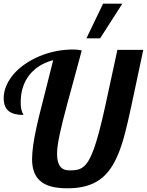

<svg xmlns="http://www.w3.org/2000/svg" viewBox="-25 -1020 801 1047"><path d="M537.1 -1000H642.1L521 -811H446.3ZM192.9 -34.7Q149.9 -72.8 149.9 -151.9Q149.9 -217.3 174.8 -329.6Q186.5 -382.8 201.2 -438.5L231.9 -560.1L265.1 -691.9Q182.6 -670.4 135.7 -611.8Q87.9 -551.3 87.9 -461.9Q87.9 -428.7 95.2 -411.1Q96.7 -405.8 100.1 -400.4Q102.1 -397 102.1 -393.1Q49.8 -393.1 23.4 -413.6Q-4.9 -435.5 -4.9 -484.9Q-4.9 -519 9.5 -552.7Q23.9 -586.4 50.3 -616.7Q75.7 -646 111.1 -670.4Q146.5 -694.8 189 -712.9Q277.8 -750 373 -750Q385.7 -750 395.5 -749Q405.3 -748 420.9 -745.1Q391.1 -635.7 378.9 -589.8L344.7 -464.4Q312 -343.3 300.8 -288.6Q286.1 -220.7 286.1 -181.2Q286.1 -136.2 302.2 -113.5Q318.4 -90.8 355 -90.8Q379.4 -90.8 396 -94.2Q412.6 -97.7 427.2 -108.4Q442.9 -119.6 456.8 -142.3Q470.7 -165 485.4 -203.6Q513.7 -280.8 548.3 -439L615.2 -748H756.3L689.9 -436Q671.9 -351.6 656.2 -291.7Q640.6 -231.9 622.1 -186Q602.1 -135.7 576.9 -99.9Q551.8 -64 519 -40.5Q485.4 -16.6 442.1 -4.9Q398.9 6.8 343.3 6.8Q289.6 6.8 252.7 -3.4Q215.8 -13.7 192.9 -34.7Z"/></svg>

Font: Pattaya
Style: Regular
Weight: 400
Designer: Pablo Impallari / Thai characters Designed by Thanarat Vachiruckul and Suppakit Chalermlarp
Foundry: Pablo Impallari
Version: Version 2.001